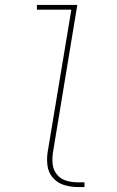

<svg xmlns="http://www.w3.org/2000/svg" viewBox="-20 -755 472 775"><path d="M294 0H321V-19H294Q269 -19 246.5 -26Q224 -33 209.5 -51Q195 -69 192.5 -93Q190 -117 194 -141L292 -735H129V-716H268L173 -145Q168 -116 171.5 -87.5Q175 -59 193 -38Q211 -17 238 -8.5Q265 0 294 0Z"/></svg>

Font: Iosevka Sparkle Thin
Style: Italic
Weight: 100
Italic angle: -9°
Designer: Belleve Invis
Foundry: Belleve Invis
Version: Version 4.5.0; ttfautohint (v1.8.3)